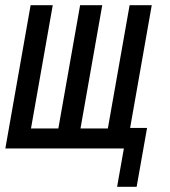

<svg xmlns="http://www.w3.org/2000/svg" viewBox="-32 -570 652 737"><path d="M443.5 0H-11.5L85.5 -550H170.5L87 -77H192L275.5 -550H360.5L277 -77H382L465.5 -550H550.5L467.5 -79H532.5L492.5 147H417.5Z"/></svg>

Font: JuliaMono
Style: Italic
Weight: 400
Italic angle: -9°
Monospace: yes
Designer: cormullion
Foundry: corm
Version: Version 0.057; ttfautohint (v1.8.4)